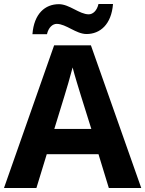

<svg xmlns="http://www.w3.org/2000/svg" viewBox="-20 -945 730 965"><path d="M143 -773H216C224 -808 245 -825 265 -825C312 -825 362 -774 415 -774C483 -774 540 -822 548 -925H475C467 -890 446 -873 426 -873C379 -873 329 -924 276 -924C207 -924 151 -877 143 -773ZM527 0H690L437 -717H252L0 0H163L215 -170H475ZM387 -463 439 -297H253L304 -463C311 -485 335 -566 345 -606C355 -566 377 -496 387 -463Z"/></svg>

Font: Noto Sans Lisu
Style: Bold
Weight: 700
Designer: Monotype Design Team. David Williams.
Foundry: Monotype Imaging Inc.
Version: Version 2.102